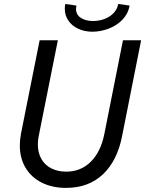

<svg xmlns="http://www.w3.org/2000/svg" viewBox="-20 -918 715 946"><path d="M77.6 -201.7Q77.6 -229 83.5 -259.8L175.3 -719.7H265.1L171.4 -251Q166.5 -228.5 166.5 -206.5Q166.5 -164.6 184.3 -134Q202.1 -103.5 233.9 -87.9Q265.6 -72.3 306.2 -72.3Q377.9 -72.3 427 -120.8Q476.1 -169.4 493.7 -255.9L585.9 -719.7H675.3L581.5 -247.1Q557.6 -125.5 486.8 -58.8Q416 7.8 305.2 7.8Q237.8 7.8 186 -18.1Q134.3 -43.9 106 -91.3Q77.6 -138.7 77.6 -201.7ZM299.3 -874Q299.3 -888.2 301.8 -898.4L356.4 -890.6Q354.5 -879.9 354.5 -875Q354.5 -845.7 378.2 -830.1Q401.9 -814.5 438.5 -814.5Q469.2 -814.5 496.1 -825Q522.9 -835.4 540.5 -854.5Q558.1 -873.5 562.5 -898.4L618.7 -890.6Q611.8 -851.1 584.2 -822Q556.6 -793 517.3 -777.6Q478 -762.2 436.5 -761.7Q396.5 -761.7 365.2 -776.4Q334 -791 316.7 -816.7Q299.3 -842.3 299.3 -874Z"/></svg>

Font: Reddit Sans Chocolate
Style: Italic
Weight: 400
Italic angle: -11.25°
Designer: Stephen Hutchings
Version: Version 1.013